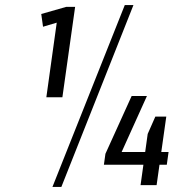

<svg xmlns="http://www.w3.org/2000/svg" viewBox="-20 -727 729 754"><path d="M225 -345H162L206 -661L233 -647L149 -622L142 -672L240 -700H275ZM470 -707H504L221 7H186ZM394 -123 497 -350H557L440 -91L421 -130H642L635 -80H388ZM560 -201 590 -269H633L595 0H532Z"/></svg>

Font: Pathway Extreme SemiCondensed Light
Style: Italic
Weight: 300
Width: 4
Italic angle: -8°
Version: Version 1.001;gftools[0.9.26]